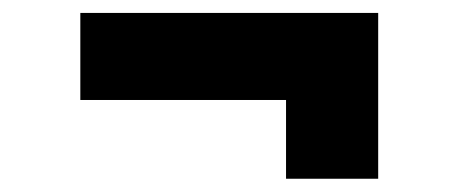

<svg xmlns="http://www.w3.org/2000/svg" viewBox="-20 -409 724 294"><path d="M418 -135.3V-255.9H103V-389.2H559.1V-135.3Z"/></svg>

Font: Inter 16pt ExtraBold
Style: Regular
Weight: 800
Version: Version 4.001;git-66647c0bb